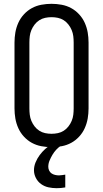

<svg xmlns="http://www.w3.org/2000/svg" viewBox="-20 -763 540 1006"><path d="M250 8Q223 8 196.5 3Q170 -2 147 -14.5Q124 -27 105.5 -47Q87 -67 76 -91.5Q65 -116 60.5 -142Q56 -168 56 -195V-540Q56 -567 60.5 -593Q65 -619 76 -643.5Q87 -668 105.5 -688Q124 -708 147 -720.5Q170 -733 196.5 -738Q223 -743 250 -743Q277 -743 303.5 -738Q330 -733 353 -720.5Q376 -708 394.5 -688Q413 -668 424 -643.5Q435 -619 439.5 -593Q444 -567 444 -540V-195Q444 -168 439.5 -142Q435 -116 424 -91.5Q413 -67 394.5 -47Q376 -27 353 -14.5Q330 -2 303.5 3Q277 8 250 8ZM250 -62Q267 -62 283.5 -65.5Q300 -69 314 -78Q328 -87 338.5 -100.5Q349 -114 355.5 -129.5Q362 -145 364 -161.5Q366 -178 366 -195V-540Q366 -557 364 -573.5Q362 -590 355.5 -605.5Q349 -621 338.5 -634.5Q328 -648 314 -657Q300 -666 283.5 -669.5Q267 -673 250 -673Q233 -673 216.5 -669.5Q200 -666 186 -657Q172 -648 161.5 -634.5Q151 -621 144.5 -605.5Q138 -590 136 -573.5Q134 -557 134 -540V-195Q134 -178 136 -161.5Q138 -145 144.5 -129.5Q151 -114 161.5 -100.5Q172 -87 186 -78Q200 -69 216.5 -65.5Q233 -62 250 -62ZM277 223Q255 223 234 218.5Q213 214 195.5 201.5Q178 189 168 169.5Q158 150 158 129Q158 108 166.5 87.5Q175 67 188 49.5Q201 32 217 17.5Q233 3 252 -8H300V0Q286 9 274.5 21.5Q263 34 254.5 48.5Q246 63 239.5 78.5Q233 94 233 111Q233 121 237.5 130.5Q242 140 250 145.5Q258 151 268.5 153.5Q279 156 289 156Q297 156 305.5 154.5Q314 153 322 152V219Q311 221 299.5 222Q288 223 277 223Z"/></svg>

Font: Iosevka Fuck
Style: Regular
Weight: 400
Monospace: yes
Designer: Belleve Invis
Foundry: Belleve Invis
Version: Version 28.0.7; ttfautohint (v1.8.3)